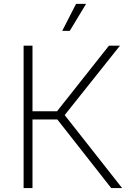

<svg xmlns="http://www.w3.org/2000/svg" viewBox="-20 -961 672 981"><path d="M100.6 0V-727.5H146V-392.6H271.5L536.6 -727.5H592.8L310.5 -373L604 0H548.3L272.9 -350.6H146V0ZM297.9 -803.2 368.7 -941.4H419.9L336.4 -803.2Z"/></svg>

Font: Inter 17pt ExtraLight
Style: Regular
Weight: 250
Version: Version 4.001;git-66647c0bb